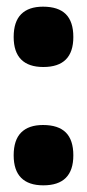

<svg xmlns="http://www.w3.org/2000/svg" viewBox="-20 -551 261 576"><path d="M110 5Q66 5 43.5 -17.5Q21 -40 21 -85Q21 -131 43.5 -153.5Q66 -176 109 -176Q155 -176 177.5 -153.5Q200 -131 200 -85Q200 5 110 5ZM110 -350Q66 -350 43.5 -372.5Q21 -395 21 -440Q21 -486 43.5 -508.5Q66 -531 109 -531Q155 -531 177.5 -508.5Q200 -486 200 -440Q200 -350 110 -350Z"/></svg>

Font: Bricolage Grotesque SemiCondensed ExtraBold
Style: Regular
Weight: 800
Width: 4
Designer: Mathieu Triay
Foundry: Atelier Triay
Version: Version 1.001;gftools[0.9.33.dev8+g029e19f]